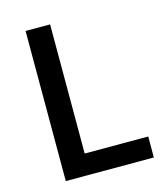

<svg xmlns="http://www.w3.org/2000/svg" viewBox="-102 -744 709 822"><g transform="rotate(-15 252.5 -332.5)"><path d="M478.3 0H88V-665.3H196.7V-93H478.3Z"/></g></svg>

Font: Khula SemiBold
Style: Regular
Weight: 600
Designer: Erin McLaughlin, Steve Matteson
Version: Version 1.002;PS 1.0;hotconv 1.0.72;makeotf.lib2.5.5900; ttf